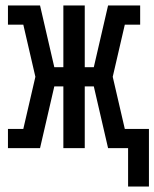

<svg xmlns="http://www.w3.org/2000/svg" viewBox="-20 -540 563 700"><path d="M447 140V0H374L322 -225H289V0H211V-225H178L126 0H9V-70H65L109 -260L65 -450H9V-520H126L178 -295H211V-520H289V-295H322L374 -520H491V-450H435L391 -260L435 -70H523V140Z"/></svg>

Font: Iosevka Gothic
Style: Regular
Weight: 400
Monospace: yes
Designer: Belleve Invis
Foundry: Belleve Invis
Version: Version 15.5.1; ttfautohint (v1.8.4)